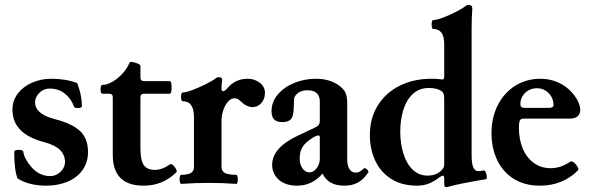

<svg xmlns="http://www.w3.org/2000/svg" viewBox="-20 -746 2418 783"><path d="M51.8 -18.1Q38.1 -50.3 38.1 -126Q38.1 -134.8 55.2 -134.8Q74.7 -134.8 75.2 -127Q77.6 -100.6 107.9 -64.9Q140.1 -27.8 185.1 -27.8Q200.2 -27.8 214.1 -35.9Q228 -43.9 236.6 -57.4Q245.1 -70.8 245.1 -85Q245.1 -114.7 224.4 -134.8Q203.6 -154.8 161.1 -166Q95.7 -183.1 63.2 -216.1Q30.8 -249 30.8 -298.8Q30.8 -335.9 52.7 -364.5Q74.7 -393.1 110.8 -408.9Q147 -424.8 189 -424.8Q248.5 -424.8 294.9 -407.2Q314 -356.9 314 -314Q314 -305.2 298.8 -305.2Q282.7 -305.2 282.2 -310.1Q271 -342.8 245.1 -363.8Q219.2 -384.8 182.1 -384.8Q165.5 -384.8 152.1 -376.5Q138.7 -368.2 130.9 -355.2Q123 -342.3 123 -329.1Q123 -280.3 205.1 -259.8Q273.9 -242.2 306.4 -211.7Q338.9 -181.2 338.9 -126Q338.9 -83.5 316.4 -52.2Q293.9 -21 255.1 -4.9Q216.3 11.2 168.9 11.2Q98.1 11.2 51.8 -18.1Z M439.9 -113.8V-349.1Q439.9 -363.8 424.8 -363.8H397.9Q390.1 -363.8 390.1 -381.8Q390.1 -399.9 397.9 -399.9Q417.5 -399.9 439.9 -413.3Q462.4 -426.8 481.2 -447.8Q500 -468.8 507.8 -490.2Q509.8 -493.7 515.1 -493.7Q519 -493.7 528.8 -491.2Q540.5 -487.8 546.6 -484.4Q552.7 -481 552.7 -476.1V-430.2Q552.7 -415 567.9 -415H672.9Q679.7 -415 679.7 -389.6Q679.7 -363.8 672.9 -363.8H567.9Q552.7 -363.8 552.7 -349.1V-146Q552.7 -112.8 557.6 -93Q562.5 -73.2 575.4 -63.2Q588.4 -53.2 611.8 -53.2Q641.6 -53.2 672.9 -75.7Q675.3 -77.1 676.3 -77.1Q682.6 -77.1 691.7 -65.9Q700.7 -54.7 700.7 -47.4Q700.7 -44.9 699.7 -43.9Q644.5 11.2 565.9 11.2Q439.9 11.2 439.9 -113.8Z M1060.5 -367.2Q1060.5 -341.8 1045.4 -325.4Q1030.3 -309.1 1010.3 -309.1Q985.4 -309.1 960.4 -334Q949.2 -345.2 936.5 -345.2Q921.9 -345.2 909.7 -331.3Q897.5 -317.4 890.4 -296.1Q883.3 -274.9 883.3 -254.9V-65.9Q883.3 -47.9 897.2 -40.5Q911.1 -33.2 942.9 -33.2Q949.7 -33.2 949.7 -14.6Q949.7 3.9 942.9 3.9Q905.3 1.5 884.5 0.7Q863.8 0 831.5 0Q798.8 0 778.3 0.7Q757.8 1.5 719.7 3.9Q716.3 3.9 714.4 -1Q712.4 -5.9 712.4 -14.6Q712.4 -33.2 719.7 -33.2Q746.1 -33.2 758.5 -40.5Q771 -47.9 771 -65.9V-268.1Q771 -333 726.1 -333Q718.3 -333 718.3 -351.1Q718.3 -369.1 726.1 -369.1Q750.5 -369.1 819.3 -402.8Q846.7 -416.5 858.4 -425.8Q864.7 -431.2 872.6 -431.2Q884.8 -431.2 886.2 -420.9Q883.3 -402.8 883.3 -384.8Q883.3 -374 890.1 -374Q896.5 -374 907.2 -386.2Q939.9 -424.8 989.3 -424.8Q1018.6 -424.8 1039.6 -408.4Q1060.5 -392.1 1060.5 -367.2Z M1481.9 -43Q1463.9 -15.1 1440.4 -2Q1417 11.2 1383.8 11.2Q1318.4 11.2 1295.4 -38.1Q1252.9 11.2 1191.4 11.2Q1159.2 11.2 1136.2 -0.2Q1113.3 -11.7 1101.6 -31Q1089.8 -50.3 1089.8 -73.2Q1089.8 -143.1 1192.9 -191.9L1267.1 -227.1Q1275.4 -231 1279.8 -237.1Q1284.2 -243.2 1284.2 -250V-331.5Q1284.2 -377.9 1233.4 -377.9Q1215.8 -377.9 1202.4 -371.1Q1189 -364.3 1181.6 -351.1Q1179.7 -348.1 1179 -339.4Q1178.2 -330.6 1178.2 -317.9L1177.7 -301.3Q1176.8 -272.9 1166.7 -260.5Q1156.7 -248 1131.3 -248Q1108.9 -248 1098.1 -258.5Q1087.4 -269 1087.4 -293Q1087.4 -330.6 1113 -360.8Q1138.7 -391.1 1180.4 -408Q1222.2 -424.8 1268.1 -424.8Q1323.2 -424.8 1360.4 -398.9Q1379.4 -385.7 1387.7 -370.1Q1396 -354.5 1396 -325.7V-97.2Q1396 -69.3 1405.3 -55.7Q1414.6 -42 1431.2 -42Q1439.5 -42 1446.5 -45.9Q1453.6 -49.8 1463.9 -59.1Q1466.3 -61.5 1471.7 -58.8Q1477.1 -56.2 1480.5 -51Q1483.9 -45.9 1481.9 -43ZM1284.2 -184.6Q1284.2 -193.8 1279.3 -193.8Q1275.9 -193.8 1268.8 -191.2Q1261.7 -188.5 1253.4 -183.1Q1224.1 -164.1 1213.1 -145.8Q1202.1 -127.4 1202.1 -99.1Q1202.1 -76.2 1213.4 -59.6Q1224.6 -43 1241.7 -43Q1253.4 -43 1263.2 -51.3Q1272.9 -59.6 1278.6 -72.3Q1284.2 -85 1284.2 -97.2Z M1791.5 -4.9V-19Q1791.5 -29.8 1786.1 -29.8Q1781.7 -29.8 1772.5 -22.9Q1748.5 -4.9 1727.5 3.2Q1706.5 11.2 1680.7 11.2Q1618.2 11.2 1574.7 -16.8Q1531.2 -44.9 1509.8 -91.8Q1488.3 -138.7 1488.3 -195.3Q1488.3 -263.7 1520.5 -315.7Q1552.7 -367.7 1609.6 -396.2Q1666.5 -424.8 1739.3 -424.8Q1762.2 -424.8 1770.5 -423.3Q1778.8 -421.9 1782.7 -421.9Q1787.6 -421.9 1789.6 -424.6Q1791.5 -427.2 1791.5 -434.1V-566.9Q1791.5 -627.9 1746.6 -627.9Q1743.7 -627.9 1741.9 -633.3Q1740.2 -638.7 1740.2 -646Q1740.2 -653.8 1741.9 -658.9Q1743.7 -664.1 1746.6 -664.1Q1760.3 -664.1 1788.3 -674.8Q1816.4 -685.5 1843.3 -699.7Q1870.1 -713.9 1878.4 -721.2Q1883.8 -726.1 1891.6 -726.1Q1906.2 -726.1 1906.2 -710Q1903.3 -675.8 1903.3 -627.9V-112.8Q1903.3 -79.1 1910.2 -63.5Q1917 -47.9 1931.2 -47.9Q1940.9 -47.9 1950.2 -50.8Q1956.5 -52.7 1960.9 -43.5Q1965.3 -34.2 1965.3 -24.4Q1965.3 -15.6 1961.4 -15.1Q1918.9 -8.3 1873 0.7Q1827.1 9.8 1802.2 17.1Q1796.9 17.1 1794.7 15.6Q1792.5 14.2 1792 10Q1791.5 5.9 1791.5 -4.9ZM1772.5 -44.4Q1791.5 -59.1 1791.5 -73.7V-338.9Q1791.5 -354 1789.6 -361.3Q1787.6 -368.7 1783.2 -372.1Q1765.1 -387.2 1729 -387.2Q1689 -387.2 1662.8 -362.1Q1636.7 -336.9 1624.5 -296.6Q1612.3 -256.3 1612.3 -209.5Q1612.3 -161.6 1624.8 -120.6Q1637.2 -79.6 1662.4 -54.7Q1687.5 -29.8 1724.1 -29.8Q1753.4 -29.8 1772.5 -44.4Z M1984.4 -203.1Q1984.4 -267.1 2010.3 -317.6Q2036.1 -368.2 2081.5 -396.5Q2127 -424.8 2184.1 -424.8Q2222.2 -424.8 2255.6 -410.2Q2289.1 -395.5 2314 -367.2Q2330.6 -347.7 2338.4 -330.1Q2346.2 -312.5 2346.2 -298.8Q2346.2 -262.2 2302.2 -262.2H2114.3Q2104.5 -262.2 2100.3 -255.1Q2096.2 -248 2096.2 -224.6Q2096.2 -178.2 2111.6 -140.9Q2127 -103.5 2156.5 -81.8Q2186 -60.1 2226.1 -60.1Q2247.1 -60.1 2266.1 -66.7Q2285.2 -73.2 2306.2 -86.9Q2311.5 -90.3 2320.6 -83.3Q2329.6 -76.2 2335.2 -65.9Q2340.8 -55.7 2337.4 -51.8Q2309.6 -22.5 2269.8 -5.6Q2230 11.2 2182.1 11.2Q2119.6 11.2 2075 -16.8Q2030.3 -44.9 2007.3 -93.8Q1984.4 -142.6 1984.4 -203.1ZM2219.2 -306.2Q2237.3 -306.2 2237.3 -317.9Q2237.3 -336.4 2228.3 -352.1Q2219.2 -367.7 2203.9 -377Q2188.5 -386.2 2169.4 -386.2Q2151.4 -386.2 2135.7 -377.7Q2120.1 -369.1 2111.1 -354.2Q2102.1 -339.4 2102.1 -321.3Q2102.1 -313.5 2106.2 -309.8Q2110.4 -306.2 2120.1 -306.2Z"/></svg>

Font: JuniusX
Style: Bold
Weight: 700
Designer: Peter S. Baker
Foundry: Briery Creek Software
Version: Version 1.004